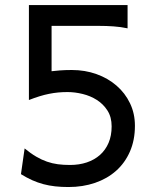

<svg xmlns="http://www.w3.org/2000/svg" viewBox="-20 -733 626 765"><path d="M95.2 -712.9H488.3V-620.1Q460.4 -626 432.4 -627.9Q404.3 -629.9 373.5 -629.9H185.5V-449.2Q196.8 -450.7 218 -452.4Q239.3 -454.1 266.1 -454.1Q318.8 -454.1 364.5 -437.7Q410.2 -421.4 444.3 -391.8Q478.5 -362.3 498 -321.5Q517.6 -280.8 517.6 -231.9Q517.6 -174.8 497.8 -129.4Q478 -84 442.6 -52.5Q407.2 -21 358.6 -4.4Q310.1 12.2 252.9 12.2Q224.6 12.2 200 9.5Q175.3 6.8 152.6 0.7Q129.9 -5.4 108.2 -15.1Q86.4 -24.9 63.5 -39.1L78.1 -141.6Q102.5 -121.6 124.3 -108.9Q146 -96.2 167.2 -88.9Q188.5 -81.5 210.7 -78.6Q232.9 -75.7 258.8 -75.7Q295.4 -75.7 325.9 -85.9Q356.4 -96.2 378.4 -115.7Q400.4 -135.3 412.6 -163.8Q424.8 -192.4 424.8 -229.5Q424.8 -266.6 408.2 -292.5Q391.6 -318.4 366 -334.7Q340.3 -351.1 309.3 -358.6Q278.3 -366.2 249 -366.2Q229.5 -366.2 211.7 -364.5Q193.8 -362.8 175.5 -359.1Q157.2 -355.5 137.5 -349.4Q117.7 -343.3 95.2 -334.5Z"/></svg>

Font: Andika Compact
Style: Regular
Weight: 400
Designer: Victor Gaultney, Annie Olsen, Julie Remington, Don Collingsworth, Eric Hays, Becca Hirsbrunner
Foundry: SIL International
Version: Version 5.000 ; LnSpcTght